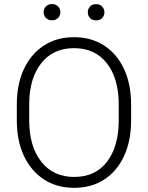

<svg xmlns="http://www.w3.org/2000/svg" viewBox="-20 -901 717 931"><path d="M615.7 -393.6V-317.9Q615.7 -217.8 581.5 -144.3Q547.4 -70.8 485.4 -30.5Q423.3 9.8 339.4 9.8Q256.3 9.8 193.8 -30.5Q131.3 -70.8 96.4 -144.3Q61.5 -217.8 61.5 -317.9V-393.6Q61.5 -493.2 96.2 -566.7Q130.9 -640.1 193.1 -680.4Q255.4 -720.7 338.4 -720.7Q422.4 -720.7 484.6 -680.4Q546.9 -640.1 581.3 -566.7Q615.7 -493.2 615.7 -393.6ZM555.7 -317.9V-394.5Q555.7 -520 498.5 -593.8Q441.4 -667.5 338.4 -667.5Q237.3 -667.5 179.4 -593.8Q121.6 -520 121.6 -394.5V-317.9Q121.6 -191.4 179.9 -117.2Q238.3 -43 339.4 -43Q442.9 -43 499.3 -117.2Q555.7 -191.4 555.7 -317.9ZM191.9 -841.3Q191.9 -858.4 202.6 -869.9Q213.4 -881.3 231.9 -881.3Q250.5 -881.3 261.5 -869.9Q272.5 -858.4 272.5 -841.3Q272.5 -825.2 261.5 -814Q250.5 -802.7 231.9 -802.7Q213.4 -802.7 202.6 -814Q191.9 -825.2 191.9 -841.3ZM405.8 -840.8Q405.8 -857.9 416.3 -869.4Q426.8 -880.9 445.8 -880.9Q464.4 -880.9 475.3 -869.4Q486.3 -857.9 486.3 -840.8Q486.3 -824.7 475.3 -813.5Q464.4 -802.2 445.8 -802.2Q426.8 -802.2 416.3 -813.5Q405.8 -824.7 405.8 -840.8Z"/></svg>

Font: Vazirmatn UI ExtraLight
Style: Regular
Weight: 200
Designer: Saber Rastikerdar
Foundry: Saber Rastikerdar
Version: Version 33.003